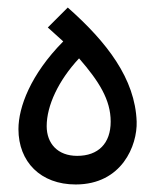

<svg xmlns="http://www.w3.org/2000/svg" viewBox="-20 -488 411 510"><path d="M181 2C304 2 345 -102 343 -165C339 -279 264 -376 160 -468L107 -415L148 -378C61 -290 29 -203 29 -145C29 -58 88 2 181 2ZM185 -74C133 -74 104 -107 104 -153C104 -207 135 -274 190 -333C243 -272 274 -223 274 -165C274 -107 241 -74 185 -74Z"/></svg>

Font: Noto Sans Arabic UI Cn
Style: Regular
Weight: 400
Width: 3
Designer: Monotype Design Team, Nadine Chahine and Nizar Qandah
Foundry: Monotype Imaging Inc.
Version: Version 2.010